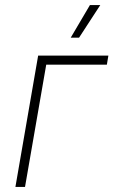

<svg xmlns="http://www.w3.org/2000/svg" viewBox="-20 -740 449 760"><path d="M41 0H79L163 -484H403L409 -520H131ZM293 -591 377 -720H336L260 -591Z"/></svg>

Font: Fixel Text 20240404 ExtraLight
Style: Italic
Weight: 200
Width: 4
Italic angle: -10°
Designer: AlfaBravo + MacPaw
Foundry: Kyrylo Tkachov, Marchela Mozhyna, Serhii Makarenko, Maria Weinstein, Zakhar Kryvoshyya
Version: Version 1.211;Glyphs 3.2 (3225)